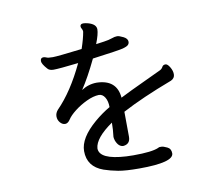

<svg xmlns="http://www.w3.org/2000/svg" viewBox="-86 -878 1171 1015"><g transform="rotate(-10 500.0 -370.5)"><path d="M582 33Q509 33 469 25.5Q429 18 394 6Q310 -24 310 -108Q310 -178 400 -255Q440 -289 483 -314Q483 -346 470.5 -366.5Q458 -387 438 -387Q408 -386 372 -369Q336 -352 306.5 -329Q277 -306 264.5 -286.5Q252 -267 237 -267Q222 -267 210 -281Q198 -295 198 -314Q198 -332 212 -348Q293 -430 360 -572Q255 -560 226 -560Q204 -560 194 -572Q168 -601 168 -616Q168 -634 184 -634Q192 -634 200.5 -630Q209 -626 234 -626Q259 -626 391 -642Q409 -695 415 -731Q415 -740 410.5 -747Q406 -754 406 -760Q406 -774 423 -774Q432 -774 448 -770Q491 -758 491 -730Q491 -705 471 -654L514 -660Q542 -664 558 -670Q574 -676 587 -676Q598 -676 620 -665Q642 -654 642 -637Q642 -627 635 -620Q628 -613 606.5 -607Q585 -601 441 -582Q396 -488 356 -428Q394 -453 439 -453Q546 -450 554 -352Q607 -379 688 -416.5Q769 -454 779.5 -459.5Q790 -465 795 -475Q800 -485 813 -485Q824 -485 836 -465Q848 -445 848 -426Q848 -405 827 -395Q663 -333 556 -276L557 -142Q557 -103 520 -99Q494 -99 480 -135Q476 -148 476 -155Q481 -194 481 -231Q386 -165 382 -110Q382 -50 525 -42L563 -41Q664 -41 699 -57Q703 -60 707 -60H718Q726 -60 746.5 -50.5Q767 -41 767 -16Q767 33 582 33Z"/></g></svg>

Font: LXGW WenKai Medium
Style: Regular
Weight: 500
Designer: LXGW / Fontworks Inc.
Foundry: LXGW / Fontworks Inc.
Version: Version 1.501; October 10, 2024